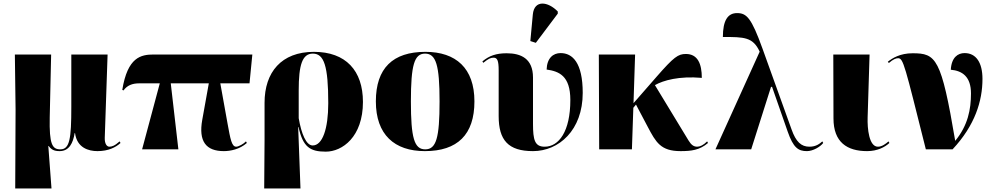

<svg xmlns="http://www.w3.org/2000/svg" viewBox="-20 -844 5609 1085"><path d="M66 221H271L253 -19H255C270 1 285 10 317 10C371 10 393 -36 402 -92H404C415 -8 481 10 531 10C593 10 635 -12 661 -36L656 -45C627 -19 611 -15 598 -15C584 -15 571 -31 572 -65L588 -536H383V-240C383 -60 374 0 321 0C275 0 258 -29 261 -180L269 -536H64L68 -225Z M783 0H988L945 -373H1160L1123 -167C1101 -45 1144 10 1245 10C1282 10 1334 0 1375 -36L1370 -45C1357 -31 1328 -15 1315 -15C1289 -15 1282 -58 1266 -145L1225 -373H1390L1406 -536H849C776 -536 701 -521 671 -336L678 -333C698 -361 727 -373 766 -373H883Z M1473 221H1678L1665 -126H1667C1692 -13 1732 13 1821 13C1914 13 2031 -70 2031 -268C2031 -445 1934 -551 1754 -551C1570 -551 1475 -436 1475 -263V-53ZM1747 -22C1710 -22 1683 -89 1668 -176V-333C1668 -477 1688 -541 1748 -541C1811 -541 1835 -472 1835 -261C1835 -115 1802 -22 1747 -22Z M2381 10C2565 10 2661 -83 2661 -271C2661 -459 2556 -551 2384 -551C2200 -551 2104 -459 2104 -271C2104 -83 2209 10 2381 10ZM2383 0C2321 0 2302 -64 2302 -271C2302 -476 2321 -541 2382 -541C2444 -541 2464 -476 2464 -271C2464 -64 2445 0 2383 0Z M3008 -602 3132 -767V-779C3077 -836 2999 -847 2991 -762L2977 -612ZM2992 10C3138 10 3273 -108 3273 -319C3273 -490 3215 -544 3148 -544C3106 -544 3071 -516 3069 -451C3138 -441 3203 -417 3203 -279C3203 -101 3138 -15 3058 -15C3002 -15 2992 -53 2992 -144V-406C2992 -513 2924 -543 2843 -543C2784 -543 2744 -529 2706 -497L2711 -489C2741 -513 2753 -518 2769 -518C2790 -518 2798 -503 2798 -446V-188C2798 -52 2852 10 2992 10Z M3366 0H3551L3559 -235L3574 -253L3640 -128C3687 -39 3714 10 3826 10C3885 10 3933 5 3981 -36L3976 -45C3955 -24 3936 -15 3920 -15C3899 -15 3886 -26 3871 -50L3681 -363C3729 -390 3817 -415 3946 -404C3946 -483 3923 -539 3856 -539C3812 -539 3788 -522 3691 -411L3560 -261L3569 -536H3364Z M4023 0H4225L4337 -353H4343L4431 -101C4463 -9 4491 10 4540 10C4574 10 4615 -14 4632 -36L4627 -45C4613 -33 4593 -15 4554 -15C4508 -15 4478 -42 4453 -113L4289 -569C4226 -744 4199 -770 4145 -770C4093 -770 4065 -729 4065 -635C4185 -635 4235 -635 4273 -552Z M4880 10C4939 10 4981 -13 5006 -36L5001 -45C4985 -31 4964 -15 4941 -15C4891 -15 4881 -117 4883 -180L4894 -536H4689L4690 -175C4690 -40 4767 10 4880 10Z M5212 0H5363C5490 -136 5532 -274 5532 -398C5532 -490 5496 -544 5431 -544C5393 -544 5357 -520 5353 -450C5418 -444 5467 -411 5467 -316C5467 -226 5450 -136 5378 -48C5299 -516 5270 -543 5137 -543C5066 -543 5022 -515 4997 -495L5003 -488C5027 -509 5043 -515 5055 -515C5085 -515 5092 -478 5212 0Z"/></svg>

Font: Noto Serif Display Black
Style: Regular
Weight: 900
Designer: Monotype Design Team
Foundry: Monotype Imaging Inc.
Version: Version 2.009